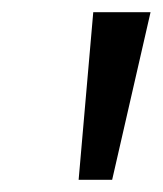

<svg xmlns="http://www.w3.org/2000/svg" viewBox="-20 -725 267 315"><path d="M109 -430 133 -705H227L164 -430Z"/></svg>

Font: Nunito Sans 10pt SemiCondensed
Style: Italic
Weight: 400
Width: 4
Italic angle: -9°
Designer: Vernon Adams
Foundry: Vernon Adams
Version: Version 3.101;gftools[0.9.27]